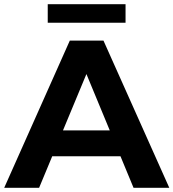

<svg xmlns="http://www.w3.org/2000/svg" viewBox="-29 -893 825 913"><path d="M-9 0 303 -700H463L776 0H606L350 -618H414L157 0ZM147 -150 190 -273H550L594 -150ZM198 -785V-873H568V-785Z"/></svg>

Font: Montserrat Thin
Style: Bold
Weight: 700
Version: Version 9.000